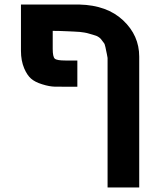

<svg xmlns="http://www.w3.org/2000/svg" viewBox="-20 -621 701 841"><path d="M210.9 -407.2Q210.9 -372.1 220 -364Q229 -356 266.1 -356H318.8V-241.2H253.9Q227.5 -241.2 218.3 -241.5Q209 -241.7 195.1 -244.1Q181.2 -246.6 164.1 -252Q132.8 -261.7 115.7 -276.9Q98.6 -292 85.9 -321.8Q71.8 -355.5 71.8 -397.9V-601.1H328.1Q448.7 -598.1 519 -532.2Q589.8 -465.8 589.8 -373V200.2H451.2V-367.2Q449.2 -378.4 448 -384.8Q446.8 -391.1 445.1 -398.4Q443.4 -405.8 441.9 -414.1Q439 -429.2 434.1 -434.1Q432.6 -435.5 428.7 -441.2Q424.8 -446.8 421.9 -450.2Q417 -455.6 411.1 -459.2Q405.3 -462.9 400.9 -464.4Q396.5 -465.8 387 -468.8Q377.4 -471.7 372.1 -473.1Q361.3 -476.6 349.4 -478.5Q337.4 -480.5 329.3 -481.2Q321.3 -481.9 304.4 -482.7Q287.6 -483.4 278.8 -483.9Q238.8 -485.8 210.9 -485.8Z"/></svg>

Font: Miedinger*
Style: Bold
Weight: 700
Version: Version 001.000